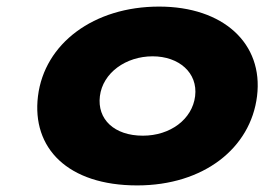

<svg xmlns="http://www.w3.org/2000/svg" viewBox="-20 -548 833 583"><path d="M95.3 -256C75.9 -98 186.1 15 396.5 15C598.3 15 741.1 -98 760.5 -256C780.2 -416 657.9 -528 463.1 -528C264.7 -528 115 -416 95.3 -256ZM283.3 -256C292.1 -327 362.3 -377 443.4 -377C523.3 -377 581.2 -327 572.5 -256C563.9 -186 497.3 -136 413.8 -136C326.7 -136 274.7 -186 283.3 -256Z"/></svg>

Font: Hussar
Style: BdSuprExtOblOne
Weight: 700
Foundry: Cannot Into Space Fonts
Version: Version 2.00